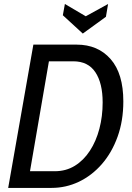

<svg xmlns="http://www.w3.org/2000/svg" viewBox="-20 -918 643 938"><path d="M20 0 143 -700H354.5Q458.5 -700 520.5 -629.2Q582.5 -558.5 582.5 -422.5Q582.5 -328 554.5 -250.2Q526.5 -172.5 477.8 -116.5Q429 -60.5 365.8 -30.2Q302.5 0 231.5 0ZM338 -618.5H219L126.5 -81.5H248Q302.5 -81.5 345.8 -108.2Q389 -135 419.2 -181.5Q449.5 -228 465.5 -288.8Q481.5 -349.5 481.5 -417.5Q481.5 -511.5 446 -565Q410.5 -618.5 338 -618.5ZM384.5 -754 287 -843.5 297 -898.5 399 -838.5 508 -898.5 497.5 -836Z"/></svg>

Font: Cabin Condensed
Style: Italic
Weight: 400
Width: 3
Italic angle: -10°
Designer: Pablo Impallari
Foundry: Pablo Impallari. http://www.impallari.com Igino Marini. http://www.ikern.com
Version: Version 3.001; ttfautohint (v1.8.3)